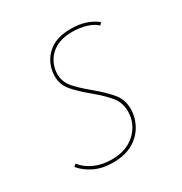

<svg xmlns="http://www.w3.org/2000/svg" viewBox="-108 -492 548 577"><g transform="rotate(-30 166.0 -203.0)"><path d="M16 -44 24 -51Q39 -31 65.5 -19Q92 -7 125 -7Q177 -7 208 -36.5Q239 -66 239 -109Q239 -138 222 -159.5Q205 -181 170 -210Q135 -239 118 -260Q101 -281 101 -310Q101 -321 104 -334Q113 -368 140 -388.5Q167 -409 214 -409Q268 -409 303 -381L296 -373Q284 -385 261.5 -392Q239 -399 213 -399Q172 -399 147 -381Q122 -363 114 -333Q111 -323 111 -312Q111 -285 127.5 -265Q144 -245 177 -218Q214 -187 232 -164.5Q250 -142 250 -110Q250 -99 247 -85Q237 -45 205.5 -21Q174 3 124 3Q87 3 59.5 -10.5Q32 -24 16 -44Z"/></g></svg>

Font: Ysabeau Infant Hairline
Style: Italic
Weight: 100
Italic angle: -12°
Designer: Christian Thalmann (Catharsis Fonts)
Version: Version 0.003